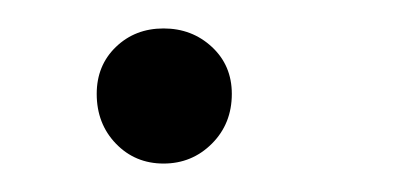

<svg xmlns="http://www.w3.org/2000/svg" viewBox="-20 -114 289 135"><path d="M95 1Q75 1 61.5 -13Q48 -27 48 -48Q48 -68 61.5 -81Q75 -94 95 -94Q115 -94 129 -81Q143 -68 143 -48Q143 -27 129 -13Q115 1 95 1Z"/></svg>

Font: Edu VIC WA NT Beginner
Style: Regular
Weight: 400
Designer: Tina and Corey Anderson
Foundry: Google for Education
Version: Version 1.003